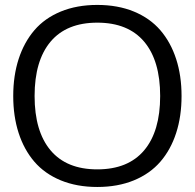

<svg xmlns="http://www.w3.org/2000/svg" viewBox="-20 -742 783 772"><path d="M371.1 9.8Q289.1 9.8 224.4 -16.8Q159.7 -43.5 118.2 -91.8Q76.7 -140.1 54.9 -207.3Q33.2 -274.4 33.2 -356Q33.2 -437.5 54.9 -504.6Q76.7 -571.8 118.2 -620.4Q159.7 -668.9 224.4 -695.6Q289.1 -722.2 371.1 -722.2Q453.6 -722.2 518.3 -695.6Q583 -668.9 624.8 -620.4Q666.5 -571.8 688.2 -504.9Q710 -438 710 -356Q710 -273.9 688.2 -207Q666.5 -140.1 624.8 -91.8Q583 -43.5 518.3 -16.8Q453.6 9.8 371.1 9.8ZM371.1 -61Q495.1 -61 559.6 -137.5Q624 -213.9 624 -356Q624 -498 559.6 -574.5Q495.1 -650.9 371.1 -650.9Q247.6 -650.9 183.3 -574.5Q119.1 -498 119.1 -356Q119.1 -213.9 183.3 -137.5Q247.6 -61 371.1 -61Z"/></svg>

Font: Creato Display
Style: Regular
Weight: 400
Version: Version 1.000